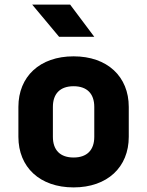

<svg xmlns="http://www.w3.org/2000/svg" viewBox="-20 -805 640 835"><path d="M390 -645 285 -785H120L237 -645ZM300 10C447 10 540 -78 540 -210V-340C540 -472 447 -560 300 -560C153 -560 60 -472 60 -340V-210C60 -78 153 10 300 10ZM300 -120C242 -120 210 -152 210 -210V-340C210 -398 242 -430 300 -430C358 -430 390 -398 390 -340V-210C390 -152 358 -120 300 -120Z"/></svg>

Font: Tekne LDO ExtraBold
Style: Regular
Weight: 800
Monospace: yes
Designer: Alessio Laiso, Mario Rullo, Paolo Rosset
Foundry: Alessio Laiso
Version: Version 1.000;hotconv 1.0.109;makeotfexe 2.5.65596